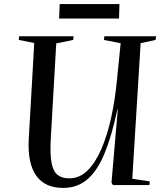

<svg xmlns="http://www.w3.org/2000/svg" viewBox="-20 -908 807 942"><path d="M629 -31 715 -18 713 0H534L527 -12L558 -371H556Q528 -240 492.5 -154.5Q457 -69 408 -27.5Q359 14 290 14Q200 14 157.5 -46.5Q115 -107 121 -224L148 -697L72 -712L74 -730H341L339 -712L256 -695L229 -226Q225 -150 233 -108.5Q241 -67 262.5 -50Q284 -33 320 -33Q371 -33 410 -72Q449 -111 478 -178.5Q507 -246 526 -333.5Q545 -421 554 -518L572 -696L490 -712L492 -730H746L743 -712L670 -696ZM273 -888H566L564 -817H270Z"/></svg>

Font: Literata 72pt Medium
Style: Italic
Weight: 500
Italic angle: -2°
Designer: Latin by Veronika Burian and Jose Scaglione. Greek by Irene Vlachou. Cyrillic by Vera Evstafieva
Foundry: TypeTogether
Version: Version 3.002